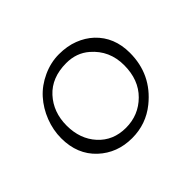

<svg xmlns="http://www.w3.org/2000/svg" viewBox="-98 -548 706 706"><g transform="rotate(-45 254.5 -195.5)"><path d="M54 -175.3Q54 -217.5 69.9 -258.7Q85.9 -299.8 113.9 -331.1Q141.8 -362.3 182.9 -381.1Q223.9 -399.9 266.6 -399.9Q309.3 -399.9 343.1 -386.8Q377 -373.8 401.9 -350.6Q455.1 -300.3 455.1 -219Q455.1 -106.7 367.7 -36.1Q311.8 9 239 9Q161.6 9 108.4 -40.5Q54 -91.3 54 -175.3ZM352.5 -325.9Q315.7 -357.9 262.9 -357.9Q187 -357.9 144 -310.9Q101.1 -263.9 101.1 -194.1Q101.1 -124.3 142.3 -79.1Q183.6 -33.9 249.6 -33.9Q315.7 -33.9 361.8 -79.7Q408 -125.5 408 -201.8Q408 -278.1 352.5 -325.9Z"/></g></svg>

Font: Linden Hill
Style: Italic
Weight: 400
Italic angle: -5.60001°
Version: Version 1.201